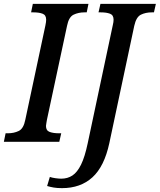

<svg xmlns="http://www.w3.org/2000/svg" viewBox="-40 -734 827 994"><path d="M-20 0 -11 -44H1Q32 -44 57 -56Q82 -68 91 -114L195 -602Q199 -621 199 -632Q199 -656 180.5 -663Q162 -670 133 -670H121L130 -714H418L409 -670H397Q366 -670 341 -658Q316 -646 307 -600L203 -114Q202 -106 200 -96.5Q198 -87 198 -82Q198 -58 217 -51Q236 -44 265 -44H277L267 0ZM281 240Q256 240 238.5 237Q221 234 204 229L218 182Q229 186 246.5 188.5Q264 191 277 191Q310 191 335 174.5Q360 158 379.5 118.5Q399 79 414 8L544 -604Q548 -620 548 -632Q548 -656 529.5 -663Q511 -670 482 -670H470L480 -714H767L757 -670H746Q714 -670 689.5 -658Q665 -646 655 -600L526 7Q500 128 438.5 184Q377 240 281 240Z"/></svg>

Font: Noto Serif SemiCondensed Medium
Style: Italic
Weight: 500
Width: 4
Italic angle: -12°
Designer: Monotype Design Team
Foundry: Monotype Imaging Inc.
Version: Version 2.013